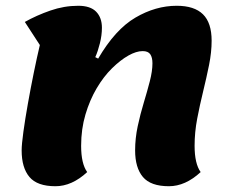

<svg xmlns="http://www.w3.org/2000/svg" viewBox="-20 -620 798 665"><path d="M172 25Q109 25 82 -7Q55 -39 55 -99Q55 -120 61 -163.5Q67 -207 76.5 -260.5Q86 -314 97 -368Q108 -422 118 -464L66 -544Q107 -567 154.5 -583.5Q202 -600 251 -600Q293 -600 313 -579.5Q333 -559 333 -524Q333 -498 326 -470Q319 -442 310 -422L320 -417Q379 -518 449 -559Q519 -600 592 -600Q653 -600 683 -570.5Q713 -541 713 -479Q713 -439 704 -394.5Q695 -350 683.5 -303Q672 -256 663 -209Q654 -162 654 -115Q654 -53 675 -24Q622 25 565 25Q502 25 475 -7Q448 -39 448 -99Q448 -141 457 -183Q466 -225 478 -264.5Q490 -304 499 -339Q508 -374 508 -401Q508 -421 500.5 -432Q493 -443 474 -443Q452 -443 424.5 -427.5Q397 -412 368 -383.5Q339 -355 315 -314.5Q291 -274 276 -223.5Q261 -173 261 -115Q261 -53 282 -24Q229 25 172 25Z"/></svg>

Font: Lemonada
Style: Regular
Weight: 400
Designer: Mohamed Gaber (Arabic), Eduardo Tunni (Latin)
Foundry: Kief Type Foundry
Version: Version 4.005